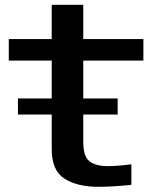

<svg xmlns="http://www.w3.org/2000/svg" viewBox="-20 -748 648 776"><path d="M52.5 -285V-350H189V-503H15.5V-590H189V-728.5H316.5V-590H559.5V-503H316.5V-350H455.5V-285H316.5V-175Q316.5 -115.5 341.8 -96Q367 -76.5 417 -76.5Q459 -77 511 -84V-1Q435.5 7 377 7Q292.5 7 240.8 -25.8Q189 -58.5 189 -145V-285Z"/></svg>

Font: Anybody ExtraExpanded Medium
Style: Regular
Weight: 500
Width: 8
Designer: Tyler Finck
Foundry: Etcetera Type Company
Version: Version 1.010; ttfautohint (v1.8.3) -l 8 -r 50 -G 200 -x 14 